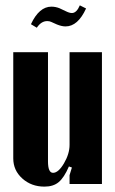

<svg xmlns="http://www.w3.org/2000/svg" viewBox="-20 -691 433 721"><path d="M118.2 -586.9 96.2 -600.1Q127 -666 172.9 -666Q188.5 -666 203.1 -660.2L227.1 -648.9Q240.7 -642.1 250 -642.1Q267.6 -642.1 279.8 -670.9L303.2 -659.2Q272.5 -591.8 226.1 -591.8Q211.9 -591.8 193.8 -599.1L171.9 -608.9Q166 -611.8 157.2 -611.8Q134.8 -611.8 118.2 -586.9ZM238.8 -65.9Q220.7 -23.9 200.4 -7.1Q180.2 9.8 147 9.8Q97.7 9.8 63.7 -20.8Q29.8 -51.3 29.8 -96.2V-495.1H160.2V-85Q160.2 -42 179.2 -42Q199.2 -42 220.2 -77.6Q241.2 -113.3 241.2 -147V-495.1H362.8V0H241.2V-33.2L250 -62Z"/></svg>

Font: Moniqa Black Paragraph
Style: Regular
Weight: 900
Designer: Rajesh Rajput
Foundry: Rajesh Rajput
Version: Version 1.000